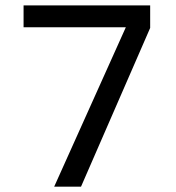

<svg xmlns="http://www.w3.org/2000/svg" viewBox="-20 -696 657 716"><path d="M282.2 0H182.1L449.2 -594.2H67.9V-675.8H540V-591.8Z"/></svg>

Font: ClearSansRegular
Style: Regular
Weight: 400
Foundry: Intel Corporation
Version: Version 1.00